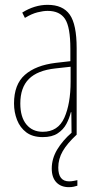

<svg xmlns="http://www.w3.org/2000/svg" viewBox="-20 -557 406 794"><path d="M177 -537Q240 -537 268.5 -496.5Q297 -456 297 -358V0H276L275 -93H273Q267 -68 254.5 -44.5Q242 -21 218.5 -5.5Q195 10 157 10Q115 10 89 -9.5Q63 -29 50.5 -61Q38 -93 38 -129Q38 -208 83 -247.5Q128 -287 210 -297L271 -304V-355Q271 -445 249 -478.5Q227 -512 177 -512Q159 -512 135 -506Q111 -500 83 -483L72 -505Q123 -537 177 -537ZM209 -274Q135 -266 99.5 -230.5Q64 -195 64 -129Q64 -73 89 -42.5Q114 -12 157 -12Q220 -12 246 -70Q272 -128 272 -220V-281ZM221 136Q221 193 266 193Q275 193 285.5 191Q296 189 300 188V211Q294 213 285 215Q276 217 265 217Q232 217 213 197Q194 177 194 140Q194 99 216.5 61.5Q239 24 277 -9L297 0Q258 36 239.5 68Q221 100 221 136Z"/></svg>

Font: Noto Sans Lao Looped ExtraCondensed Thin
Style: Regular
Weight: 100
Width: 2
Designer: Mark Frömberg, Ben Mitchell
Foundry: The Fontpad Ltd
Version: Version 1.002; ttfautohint (v1.8.4.7-5d5b)